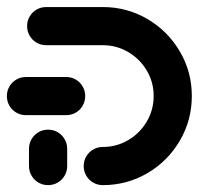

<svg xmlns="http://www.w3.org/2000/svg" viewBox="-20 -539 616 559"><path d="M120 -161.5Q135.2 -161.5 148 -154.1Q160.7 -146.7 168.1 -133.9Q175.6 -121.1 175.6 -105.9V-55.6Q175.6 -40.4 168.1 -27.6Q160.7 -14.8 148 -7.4Q135.2 0 120 0Q104.8 0 92 -7.4Q79.3 -14.8 71.9 -27.6Q64.4 -40.4 64.4 -55.6V-105.9Q64.4 -121.1 71.9 -133.9Q79.3 -146.7 92 -154.1Q104.8 -161.5 120 -161.5ZM228.1 -259.3Q228.1 -244.1 220.7 -231.3Q213.3 -218.5 200.6 -211.1Q187.8 -203.7 172.6 -203.7H55.6Q40.4 -203.7 27.6 -211.1Q14.8 -218.5 7.4 -231.3Q0 -244.1 0 -259.3Q0 -274.4 7.4 -287.2Q14.8 -300 27.6 -307.4Q40.4 -314.8 55.6 -314.8H172.6Q187.8 -314.8 200.6 -307.4Q213.3 -300 220.7 -287.2Q228.1 -274.4 228.1 -259.3ZM223.7 -55.6Q223.7 -70.7 231.1 -83.5Q238.5 -96.3 251.3 -103.7Q264.1 -111.1 279.3 -111.1Q319.3 -111.1 353.3 -131.1Q387.4 -151.1 407.4 -185.2Q427.4 -219.3 427.4 -259.6Q427.4 -299.6 407.4 -333.5Q387.4 -367.4 353.3 -387.4Q319.3 -407.4 279.3 -407.4H114.4Q99.3 -407.4 86.5 -414.8Q73.7 -422.2 66.3 -435Q58.9 -447.8 58.9 -463Q58.9 -478.1 66.3 -490.9Q73.7 -503.7 86.5 -511.1Q99.3 -518.5 114.4 -518.5H279.3Q349.6 -518.5 409.1 -483.7Q468.5 -448.9 503.5 -389.4Q538.5 -330 538.5 -259.6Q538.5 -188.9 503.5 -129.3Q468.5 -69.6 409.1 -34.8Q349.6 0 279.3 0Q264.1 0 251.3 -7.4Q238.5 -14.8 231.1 -27.6Q223.7 -40.4 223.7 -55.6Z"/></svg>

Font: 26F Galaxy Sans Black
Style: Regular
Weight: 900
Designer: C₂₉H₂₅N₃O₅
Version: Version 1.100